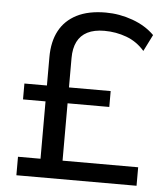

<svg xmlns="http://www.w3.org/2000/svg" viewBox="-52 -760 703 807"><g transform="rotate(5 300.0 -357.0)"><path d="M47 0V-78H142V-320H47V-387H142V-507Q142 -572 166.5 -618Q191 -664 240 -689Q289 -714 362 -714Q420 -714 475.5 -694Q531 -674 568 -637L533 -567Q501 -604 456.5 -620.5Q412 -637 363 -637Q320 -637 291.5 -622.5Q263 -608 249 -580Q235 -552 235 -511V-387H411V-320H235V-78H554V0Z"/></g></svg>

Font: Nunito Sans 12pt ExtraLight Medium
Style: Regular
Weight: 500
Version: Version 3.101;gftools[0.9.27]